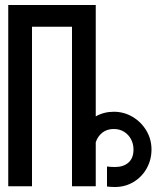

<svg xmlns="http://www.w3.org/2000/svg" viewBox="-20 -745 640 768"><path d="M13 -725H363V-279.5Q396 -298 435 -298Q476 -298 510.5 -277.5Q545 -257 565.5 -222.5Q586 -188 586 -147Q586 -106 566.8 -71.5Q547.5 -37 514 -17Q480.5 3 440 3Q422 3 408 1V-79Q422 -77 440 -77Q474 -77 494 -94.8Q514 -112.5 514 -147Q514 -169 504.2 -187.8Q494.5 -206.5 476.5 -217.8Q458.5 -229 435 -229Q408 -229 389.5 -214.5Q371 -200 363 -176V0H268V-638H108V0H13Z"/></svg>

Font: JuliaMono
Style: Regular
Weight: 400
Monospace: yes
Designer: cormullion
Foundry: corm
Version: Version 0.055; ttfautohint (v1.8.4)